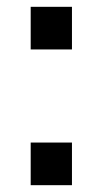

<svg xmlns="http://www.w3.org/2000/svg" viewBox="-20 -543 311 563"><path d="M70 -398V-523H191V-398ZM70 0V-125H191V0Z"/></svg>

Font: Tomorrow Medium
Style: Regular
Weight: 500
Designer: Tony de Marco, Monica Rizzolli
Foundry: Just in Type
Version: Version 2.002